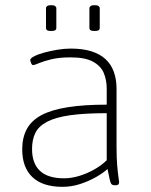

<svg xmlns="http://www.w3.org/2000/svg" viewBox="-20 -717 585 743"><path d="M222 6Q145 6 105.5 -31.5Q66 -69 66 -139Q66 -185 84 -218Q102 -251 140.5 -271.5Q179 -292 241.5 -302Q304 -312 393 -312V-374Q393 -406 382 -433.5Q371 -461 340.5 -478Q310 -495 253 -495Q209 -495 178.5 -487.5Q148 -480 130.5 -472.5Q113 -465 108 -465Q106 -465 104 -467Q102 -469 100.5 -472.5Q99 -476 98 -479.5Q97 -483 97 -485Q97 -491 112 -499Q127 -507 151 -513.5Q175 -520 202 -524.5Q229 -529 254 -529Q300 -529 333.5 -518.5Q367 -508 388.5 -488Q410 -468 420.5 -439Q431 -410 431 -373V-150Q431 -106 433.5 -76.5Q436 -47 438.5 -31.5Q441 -16 441 -12Q441 -9 440 -6.5Q439 -4 437 -2.5Q435 -1 432 -0.5Q429 0 425 0Q417 0 412.5 -3.5Q408 -7 405 -20.5Q402 -34 396 -63Q380 -48 352 -32Q324 -16 290.5 -5Q257 6 222 6ZM228 -27Q256 -27 286 -36Q316 -45 344.5 -61Q373 -77 393 -97V-279Q307 -279 251 -271Q195 -263 162.5 -246Q130 -229 117 -203Q104 -177 104 -140Q104 -85 134.5 -56Q165 -27 228 -27ZM346 -597Q335 -597 330.5 -600Q326 -603 326 -609V-685Q326 -690 330.5 -693.5Q335 -697 346 -697Q357 -697 361.5 -693.5Q366 -690 366 -685V-609Q366 -603 361.5 -600Q357 -597 346 -597ZM178 -597Q167 -597 162.5 -600Q158 -603 158 -609V-685Q158 -690 162.5 -693.5Q167 -697 178 -697Q189 -697 193.5 -693.5Q198 -690 198 -685V-609Q198 -603 193.5 -600Q189 -597 178 -597Z"/></svg>

Font: Asap Thin
Style: Regular
Weight: 250
Designer: Pablo Cosgaya
Foundry: Omnibus-Type
Version: Version 3.001